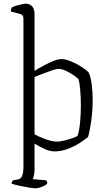

<svg xmlns="http://www.w3.org/2000/svg" viewBox="-20 -820 575 1040"><path d="M173 200Q163 200 137.5 196Q112 192 84.5 186Q57 180 43 175Q43 169 45.5 164Q48 159 51 157L76 152Q92 150 99.5 133.5Q107 117 107 82V-721Q107 -739 90 -744L38 -758Q39 -765 41 -771.5Q43 -778 45 -781Q54 -785 69 -789.5Q84 -794 98 -797Q112 -800 119 -800Q142 -800 154.5 -785Q167 -770 167 -747V-436Q191 -451 218 -465.5Q245 -480 270 -490Q295 -500 314 -500Q335 -500 366 -487Q397 -474 424 -456.5Q451 -439 461 -426Q472 -402 477 -360Q482 -318 482 -279Q482 -222 474.5 -167.5Q467 -113 457 -78Q439 -63 410 -44.5Q381 -26 346 -13Q311 0 275 0Q249 0 219.5 -14Q190 -28 167 -42V95Q167 117 163.5 131Q160 145 157 150L231 157Q232 159 234 163.5Q236 168 236 174Q228 184 207 192Q186 200 173 200ZM290 -53Q304 -53 327 -58.5Q350 -64 371.5 -71.5Q393 -79 400 -84Q409 -108 413.5 -154Q418 -200 418 -247Q418 -293 414.5 -333.5Q411 -374 405 -391Q398 -399 379 -412.5Q360 -426 337 -436.5Q314 -447 296 -447Q286 -447 262 -439Q238 -431 211.5 -420.5Q185 -410 167 -403V-93Q195 -77 229.5 -65Q264 -53 290 -53Z"/></svg>

Font: Texturina 72pt ExtraLight
Style: Regular
Weight: 200
Designer: Guillermo Torres Carreño
Foundry: Omnibus-Type
Version: Version 1.002; ttfautohint (v1.8.3)